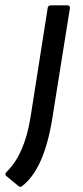

<svg xmlns="http://www.w3.org/2000/svg" viewBox="-61 -508 312 725"><path d="M119.1 -478Q120.6 -487.8 130.9 -487.8H193.8Q198.2 -487.8 200.9 -485.1Q203.6 -482.4 203.1 -478L136.2 -59.1Q105 133.3 21 195.8Q15.6 200.2 7.8 193.8L-38.1 155.8Q-44.9 149.9 -35.2 140.1Q31.7 74.7 54.2 -64.9Z"/></svg>

Font: Sofia Sans
Style: Italic
Weight: 400
Italic angle: -9°
Designer: Botio Nikoltchev, Ani Petrova
Foundry: lettersoup
Version: Version 4.100